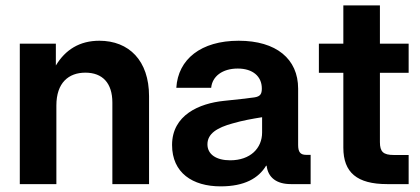

<svg xmlns="http://www.w3.org/2000/svg" viewBox="-20 -676 1543 705"><path d="M187 -288.6C187 -372.1 231.9 -409.2 293.5 -409.2C356.4 -409.2 392.6 -371.1 392.6 -299.3V0H527.3V-322.8C527.3 -453.6 453.6 -526.4 344.7 -526.4C272.5 -526.4 220.2 -493.7 185.1 -435.5V-515.6H52.7V0H187Z M790 8.3C877.9 8.3 929.2 -21.5 957 -67.4H959C964.4 -23.4 996.1 0 1047.9 0H1120.6V-107.4H1104C1083 -107.4 1074.7 -117.7 1074.7 -143.6V-350.6C1074.7 -459.5 994.6 -526.4 856.4 -526.4C717.8 -526.4 633.8 -458.5 627.4 -353.5H755.4C759.3 -395.5 796.4 -424.3 853 -424.3C908.2 -424.3 941.4 -395.5 941.4 -351.1C941.4 -331.1 936 -321.8 914.1 -318.4C888.2 -314.5 848.1 -310.5 802.7 -305.7C711.4 -296.4 611.8 -253.4 611.8 -143.6C611.8 -41.5 687 8.3 790 8.3ZM825.2 -87.4C774.4 -87.4 741.7 -108.9 741.7 -146C741.7 -186 778.3 -207.5 833.5 -222.7C872.1 -233.9 906.2 -239.7 942.4 -245.6V-189.5C942.4 -131.8 899.4 -87.4 825.2 -87.4Z M1240.7 -656.2V-515.6H1150.9V-408.7H1240.7V-133.8C1240.7 -42.5 1291 0 1401.4 0H1480.5V-106.9H1426.3C1387.2 -106.9 1375 -118.7 1375 -154.3V-408.7H1480.5V-515.6H1375V-656.2Z"/></svg>

Font: Raveo Display Display SemiBold
Style: Regular
Weight: 600
Designer: Jakub Foglar, Rasmus Andersson (Inter)
Foundry: Jakubfoglar.com
Version: Version 1.100;Glyphs 3.2.3 (3260)